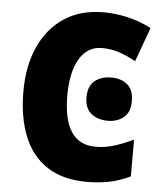

<svg xmlns="http://www.w3.org/2000/svg" viewBox="-53 -770 702 827"><g transform="rotate(5 298.5 -357.0)"><path d="M368 -570Q306 -570 271.5 -512.5Q237 -455 237 -354Q237 -144 377 -144Q420 -144 460 -157Q500 -170 540 -189V-30Q497 -9 451.5 0.5Q406 10 354 10Q249 10 181 -34.5Q113 -79 80 -161Q47 -243 47 -355Q47 -464 84 -547Q121 -630 191.5 -677Q262 -724 363 -724Q413 -724 465.5 -712Q518 -700 569 -674L515 -526Q479 -546 443.5 -558Q408 -570 368 -570ZM320 -353Q320 -402 348 -424.5Q376 -447 420 -447Q462 -447 489 -424.5Q516 -402 516 -353Q516 -305 488.5 -282.5Q461 -260 420 -260Q377 -260 348.5 -282.5Q320 -305 320 -353Z"/></g></svg>

Font: Noto Sans SemiCondensed Black
Style: Regular
Weight: 900
Width: 4
Designer: Monotype Design Team
Foundry: Monotype Imaging Inc.
Version: Version 2.013; ttfautohint (v1.8.4.7-5d5b)